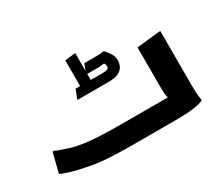

<svg xmlns="http://www.w3.org/2000/svg" viewBox="-123 -947 1373 1210"><g transform="rotate(-30 564.0 -341.5)"><path d="M81 -216H92Q103 -210 122.5 -203Q142 -196 161.5 -190Q181 -184 193 -180Q245 -165 310 -158.5Q375 -152 436.5 -150.5Q498 -149 541 -149H881Q876 -164 874.5 -185.5Q873 -207 873 -233V-517L1038 -535H1049V-186Q1049 -166 1049 -136.5Q1049 -107 1051 -78.5Q1053 -50 1057 -32L1054 -24Q994 0 865 0H541Q451 0 362 -5Q273 -10 165 -36Q135 -42 99.5 -53.5Q64 -65 45 -74ZM725 -510Q725 -486 714.5 -465.5Q704 -445 678.5 -432.5Q653 -420 607 -420H380V-424L405 -487H438V-674L515 -683V-553L533 -599H600Q620 -599 638.5 -599.5Q657 -600 669 -603H677Q692 -588 708.5 -563.5Q725 -539 725 -510ZM586 -531H515V-487H599Q627 -487 637.5 -492.5Q648 -498 648 -511Q648 -516 646 -523.5Q644 -531 638 -535Q616 -531 586 -531Z"/></g></svg>

Font: Kufam
Style: Bold Italic
Weight: 700
Italic angle: -11°
Designer: Artur Schmal
Foundry: Original Type
Version: Version 1.301; ttfautohint (v1.8.3)